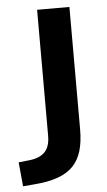

<svg xmlns="http://www.w3.org/2000/svg" viewBox="-105 -525 419 752"><g transform="rotate(-5 104.5 -149.0)"><path d="M-45 193 -54 98 -8 93Q31 88 50.5 67Q70 46 70 4V-491H197V-10Q197 39 186.5 74.5Q176 110 153 134Q130 158 92 171.5Q54 185 1 189Z"/></g></svg>

Font: Nunito Sans 11pt
Style: Bold
Weight: 700
Version: Version 3.101;gftools[0.9.27]